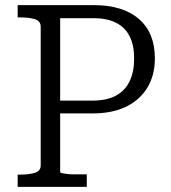

<svg xmlns="http://www.w3.org/2000/svg" viewBox="-20 -730 669 750"><path d="M215 -58V-659H344Q398 -659 433.5 -641Q469 -623 486.5 -588Q504 -553 504 -501Q504 -450 486.5 -413Q469 -376 433 -356.5Q397 -337 341 -337H190V-287H342Q418 -287 472 -313Q526 -339 555.5 -387.5Q585 -436 585 -502Q585 -602 522.5 -656Q460 -710 346 -710H49V-662H59Q94 -662 116.5 -655Q139 -648 139 -625V-84Q139 -62 116.5 -55Q94 -48 59 -48H49V0H319V-49H297Q282 -49 267.5 -49Q253 -49 241.5 -50.5Q230 -52 222.5 -53.5Q215 -55 215 -58Z"/></svg>

Font: Roboto Serif SemiCondensed Light
Style: Regular
Weight: 300
Width: 4
Designer: Greg Gazdowicz
Foundry: Commercial Type
Version: Version 1.007